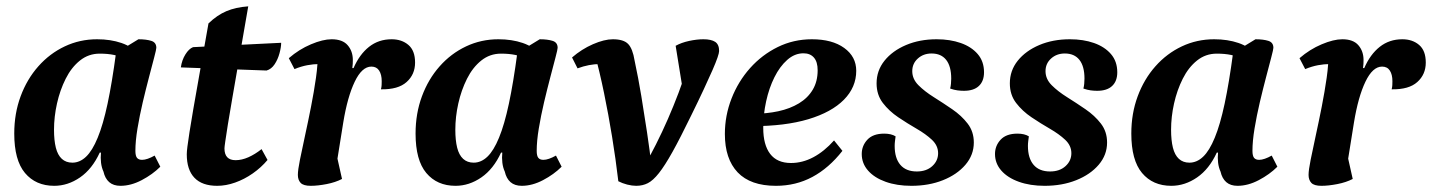

<svg xmlns="http://www.w3.org/2000/svg" viewBox="-20 -589 4632 621"><path d="M155.4 12Q95.6 12 60.8 -29.5Q26.1 -70.9 26.1 -157Q26.1 -222 46.7 -277.5Q67.2 -333 104 -374.5Q140.7 -416 189.5 -439Q238.2 -462 294 -462Q337.7 -462 372.8 -450Q407.9 -438.1 436.7 -408.1L421.1 -370.7Q410 -381.7 382.5 -398.6Q355.1 -415.5 302.3 -415.5Q266.5 -415.5 238.7 -393.3Q210.9 -371.1 192.4 -334.2Q173.9 -297.3 164.3 -254.2Q154.7 -211.2 154.7 -169.1Q154.7 -135.3 160.6 -111.4Q166.6 -87.5 180 -75.2Q193.4 -62.9 214 -62.9Q238.2 -62.9 258.4 -82.2Q278.7 -101.5 296 -143.6Q313.4 -185.6 327.9 -253.5Q342.4 -321.5 355.2 -417.7L427.7 -462Q452.8 -462 469.2 -456.9Q485.6 -451.8 485.6 -434.4Q485.6 -429.5 478.8 -403.6Q472 -377.6 462 -339.6Q452 -301.7 441.7 -258.2Q431.5 -214.6 424.7 -173.6Q417.9 -132.6 417.9 -101.2Q417.9 -85 423.1 -78.5Q428.4 -72 439.5 -72Q447.8 -72 458.1 -75.6Q468.5 -79.2 480.2 -85.8L498.5 -49.8Q473.5 -24.8 438.4 -6.4Q403.4 12 369.6 12Q346.9 12 333.2 0.1Q319.6 -11.9 314.7 -33.9Q308.7 -46.8 306.8 -62.7Q304.9 -78.6 306.6 -95.5H302.6Q278.3 -42.4 238.9 -15.2Q199.4 12 155.4 12Z M682.4 12Q633.7 12 608.9 -14Q584.1 -39.9 584.1 -90Q584.1 -98.6 586.2 -115.1Q588.2 -131.6 592.8 -161Q597.3 -190.4 605.4 -237.1Q613.5 -283.8 625.6 -351.8Q637.7 -419.8 654.3 -513.3Q682.5 -540.4 712.6 -553Q742.6 -565.6 782.9 -568.5Q766.2 -473.2 753.6 -399.7Q741 -326.2 731.7 -273.5Q722.4 -220.7 716.9 -185.7Q711.4 -150.7 708.7 -132.1Q706 -113.5 706 -109Q706 -70.9 742.1 -70.9Q761.8 -70.9 783.4 -80.4Q804.9 -90 826 -106.7L845.3 -71.6Q824.7 -47.1 797.4 -28Q770 -8.9 740.4 1.5Q710.9 12 682.4 12ZM842.1 -360.9 564.9 -371Q568.2 -394.6 579.6 -412.9Q590.9 -431.2 604.4 -436.5L889.4 -450.6Q889.4 -436.5 884 -416.7Q878.7 -396.9 868.2 -381.1Q857.7 -365.3 842.1 -360.9Z M985 12Q961.2 12 952.3 2.4Q943.4 -7.2 943.4 -23.3Q943.4 -39.1 950.2 -72.6Q956.9 -106.2 966.7 -150.9Q976.5 -195.6 986 -243.9Q995.5 -292.3 1002 -337.6Q1008.5 -383 1007.4 -417.4L1053.1 -374Q1048.1 -377.3 1036.7 -379.6Q1025.4 -381.8 1011.7 -381.8Q994.1 -381.8 974 -378.1Q954 -374.4 932.5 -365.5L914.1 -400.8Q947.3 -429.5 985.8 -445.7Q1024.3 -462 1052.6 -462Q1087.9 -462 1104.5 -442.7Q1121.2 -423.4 1121.2 -394.9Q1121.2 -389 1120.9 -382.6Q1120.6 -376.3 1119.5 -368.8H1123.5Q1142.7 -413.1 1173.6 -437.5Q1204.5 -462 1246.7 -462Q1279.5 -462 1301 -443.6Q1322.5 -425.3 1322.5 -386.6Q1322.5 -348.2 1295.1 -323.7Q1267.8 -299.1 1212.1 -300.1Q1214.1 -307.5 1214.3 -314Q1214.6 -320.4 1214.6 -326.4Q1214.6 -347.8 1206.3 -360.7Q1198 -373.6 1181.2 -373.6Q1150.7 -373.6 1127.3 -324.7Q1103.8 -275.7 1090.3 -193.3L1068.3 -56L1063.1 -113.4L1086.2 -10.2Q1065.1 0.8 1036.4 6.4Q1007.7 12 985 12Z M1453.4 12Q1393.6 12 1358.8 -29.5Q1324.1 -70.9 1324.1 -157Q1324.1 -222 1344.7 -277.5Q1365.2 -333 1402 -374.5Q1438.7 -416 1487.5 -439Q1536.2 -462 1592 -462Q1635.7 -462 1670.8 -450Q1705.9 -438.1 1734.7 -408.1L1719.1 -370.7Q1708 -381.7 1680.5 -398.6Q1653.1 -415.5 1600.3 -415.5Q1564.5 -415.5 1536.7 -393.3Q1508.9 -371.1 1490.4 -334.2Q1471.9 -297.3 1462.3 -254.2Q1452.7 -211.2 1452.7 -169.1Q1452.7 -135.3 1458.6 -111.4Q1464.6 -87.5 1478 -75.2Q1491.4 -62.9 1512 -62.9Q1536.2 -62.9 1556.4 -82.2Q1576.7 -101.5 1594 -143.6Q1611.4 -185.6 1625.9 -253.5Q1640.4 -321.5 1653.2 -417.7L1725.7 -462Q1750.8 -462 1767.2 -456.9Q1783.6 -451.8 1783.6 -434.4Q1783.6 -429.5 1776.8 -403.6Q1770 -377.6 1760 -339.6Q1750 -301.7 1739.7 -258.2Q1729.5 -214.6 1722.7 -173.6Q1715.9 -132.6 1715.9 -101.2Q1715.9 -85 1721.1 -78.5Q1726.4 -72 1737.5 -72Q1745.8 -72 1756.1 -75.6Q1766.5 -79.2 1778.2 -85.8L1796.5 -49.8Q1771.5 -24.8 1736.4 -6.4Q1701.4 12 1667.6 12Q1644.9 12 1631.2 0.1Q1617.6 -11.9 1612.7 -33.9Q1606.7 -46.8 1604.8 -62.7Q1602.9 -78.6 1604.6 -95.5H1600.6Q1576.3 -42.4 1536.9 -15.2Q1497.4 12 1453.4 12Z M2037.7 12Q2024.4 12 2008.6 8Q1992.8 3.9 1979.9 -2.8Q1971.5 -74.6 1959.7 -146.7Q1948 -218.8 1933.7 -288Q1919.5 -357.3 1902.4 -419.6L1962.7 -374Q1950.1 -381.8 1920.7 -381.8Q1885.4 -381.8 1848 -367.9L1830.2 -403.1Q1861 -429.9 1897.8 -446Q1934.7 -462 1962.1 -462Q1997 -462 2011.6 -446.8Q2026.3 -431.7 2032.5 -393.2Q2044.6 -336.7 2054.2 -278.7Q2063.8 -220.8 2072.6 -161.9Q2081.5 -103 2088.5 -42.7L2058.6 -42.2Q2081.1 -81.3 2101.5 -121.7Q2121.9 -162.1 2140.2 -204Q2158.5 -245.9 2174.8 -289Q2191.1 -332 2204.4 -376.3L2189.3 -292.4L2165.3 -440.9Q2183.6 -451.1 2208.8 -456.6Q2234 -462 2255 -462Q2280.4 -462 2293.2 -453.6Q2305.9 -445.1 2305.9 -424Q2305.9 -418 2300.7 -402.8Q2295.5 -387.5 2284.4 -362.1Q2273.2 -336.7 2256.3 -300.3Q2239.4 -263.9 2215.5 -215.4Q2180.1 -142.5 2155.1 -97.7Q2130.1 -52.9 2111.2 -29.1Q2092.3 -5.2 2075.4 3.4Q2058.5 12 2037.7 12Z M2489.7 12Q2407.4 12 2365.9 -31.5Q2324.5 -75.1 2324.5 -155.5Q2324.5 -215.2 2346.1 -270.4Q2367.6 -325.6 2406 -368.7Q2444.5 -411.8 2495.6 -436.9Q2546.8 -462 2605.9 -462Q2671.7 -462 2710.5 -433.9Q2749.4 -405.8 2749.4 -360Q2749.4 -306.9 2709.5 -266.4Q2669.6 -226 2594.4 -203.4Q2519.3 -180.9 2412 -180.9L2414 -221Q2459.3 -221 2497.4 -229.2Q2535.6 -237.5 2564.3 -254.9Q2593 -272.3 2608.8 -299Q2624.6 -325.7 2624.6 -361.7Q2624.6 -389 2612.5 -402.8Q2600.5 -416.6 2578.7 -416.6Q2550.2 -416.6 2526.2 -395.3Q2502.2 -374.1 2484.8 -339.2Q2467.4 -304.3 2458 -261.4Q2448.6 -218.5 2448.6 -175.3Q2448.6 -120.6 2471 -91.2Q2493.5 -61.8 2538.4 -61.8Q2575.5 -61.8 2610.7 -80.5Q2645.9 -99.2 2677.6 -134.8L2704.7 -101.1Q2661 -45.3 2607.4 -16.6Q2553.9 12 2489.7 12Z M2927.7 12Q2880.8 12 2844.5 -1Q2808.1 -14 2787.7 -37.2Q2767.2 -60.5 2767.2 -90.9Q2767.2 -117.5 2785.3 -137.1Q2803.5 -156.8 2839.8 -156.8Q2851.3 -156.8 2860.5 -154.6Q2869.7 -152.4 2876.7 -148Q2875.7 -140.4 2874.7 -132.6Q2873.7 -124.8 2873.7 -117.1Q2873.7 -77.3 2892.1 -55.8Q2910.4 -34.4 2945.4 -34.4Q2976.2 -34.4 2995.2 -51.6Q3014.2 -68.8 3014.2 -93.5Q3014.2 -118 2994.3 -136.8Q2974.3 -155.5 2944.7 -172.6Q2915 -189.7 2885.3 -209.7Q2855.6 -229.7 2835.4 -256.1Q2815.2 -282.5 2815.2 -319.4Q2815.2 -360.7 2840.8 -392.7Q2866.5 -424.7 2910.6 -443.4Q2954.7 -462 3009.3 -462Q3052.9 -462 3087.4 -449.9Q3122 -437.7 3142.3 -414.1Q3162.7 -390.4 3162.7 -355.2Q3162.7 -326.6 3146.1 -311Q3129.6 -295.3 3097.6 -295.3Q3087.4 -295.3 3076.8 -296.7Q3066.1 -298.1 3053.1 -302.6Q3055.1 -310.1 3055.8 -318.2Q3056.6 -326.3 3056.6 -334.8Q3056.6 -374.6 3040.3 -395.3Q3024 -416 2993.1 -416Q2966.7 -416 2948.7 -399.8Q2930.6 -383.6 2930.6 -358.8Q2930.6 -333.4 2950.6 -313.4Q2970.5 -293.4 3000.2 -274.8Q3029.9 -256.2 3059.8 -235.7Q3089.8 -215.2 3109.7 -189.3Q3129.7 -163.4 3129.7 -128Q3129.7 -87.9 3102.6 -56.1Q3075.5 -24.4 3029.9 -6.2Q2984.3 12 2927.7 12Z M3358.7 12Q3311.8 12 3275.5 -1Q3239.1 -14 3218.7 -37.2Q3198.2 -60.5 3198.2 -90.9Q3198.2 -117.5 3216.3 -137.1Q3234.5 -156.8 3270.8 -156.8Q3282.3 -156.8 3291.5 -154.6Q3300.7 -152.4 3307.7 -148Q3306.7 -140.4 3305.7 -132.6Q3304.7 -124.8 3304.7 -117.1Q3304.7 -77.3 3323.1 -55.8Q3341.4 -34.4 3376.4 -34.4Q3407.2 -34.4 3426.2 -51.6Q3445.2 -68.8 3445.2 -93.5Q3445.2 -118 3425.3 -136.8Q3405.3 -155.5 3375.7 -172.6Q3346 -189.7 3316.3 -209.7Q3286.6 -229.7 3266.4 -256.1Q3246.2 -282.5 3246.2 -319.4Q3246.2 -360.7 3271.8 -392.7Q3297.5 -424.7 3341.6 -443.4Q3385.7 -462 3440.3 -462Q3483.9 -462 3518.4 -449.9Q3553 -437.7 3573.3 -414.1Q3593.7 -390.4 3593.7 -355.2Q3593.7 -326.6 3577.1 -311Q3560.6 -295.3 3528.6 -295.3Q3518.4 -295.3 3507.8 -296.7Q3497.1 -298.1 3484.1 -302.6Q3486.1 -310.1 3486.8 -318.2Q3487.6 -326.3 3487.6 -334.8Q3487.6 -374.6 3471.3 -395.3Q3455 -416 3424.1 -416Q3397.7 -416 3379.7 -399.8Q3361.6 -383.6 3361.6 -358.8Q3361.6 -333.4 3381.6 -313.4Q3401.5 -293.4 3431.2 -274.8Q3460.9 -256.2 3490.8 -235.7Q3520.8 -215.2 3540.7 -189.3Q3560.7 -163.4 3560.7 -128Q3560.7 -87.9 3533.6 -56.1Q3506.5 -24.4 3460.9 -6.2Q3415.3 12 3358.7 12Z M3768.4 12Q3708.6 12 3673.8 -29.5Q3639.1 -70.9 3639.1 -157Q3639.1 -222 3659.7 -277.5Q3680.2 -333 3717 -374.5Q3753.7 -416 3802.5 -439Q3851.2 -462 3907 -462Q3950.7 -462 3985.8 -450Q4020.9 -438.1 4049.7 -408.1L4034.1 -370.7Q4023 -381.7 3995.5 -398.6Q3968.1 -415.5 3915.3 -415.5Q3879.5 -415.5 3851.7 -393.3Q3823.9 -371.1 3805.4 -334.2Q3786.9 -297.3 3777.3 -254.2Q3767.7 -211.2 3767.7 -169.1Q3767.7 -135.3 3773.6 -111.4Q3779.6 -87.5 3793 -75.2Q3806.4 -62.9 3827 -62.9Q3851.2 -62.9 3871.4 -82.2Q3891.7 -101.5 3909 -143.6Q3926.4 -185.6 3940.9 -253.5Q3955.4 -321.5 3968.2 -417.7L4040.7 -462Q4065.8 -462 4082.2 -456.9Q4098.6 -451.8 4098.6 -434.4Q4098.6 -429.5 4091.8 -403.6Q4085 -377.6 4075 -339.6Q4065 -301.7 4054.7 -258.2Q4044.5 -214.6 4037.7 -173.6Q4030.9 -132.6 4030.9 -101.2Q4030.9 -85 4036.1 -78.5Q4041.4 -72 4052.5 -72Q4060.8 -72 4071.1 -75.6Q4081.5 -79.2 4093.2 -85.8L4111.5 -49.8Q4086.5 -24.8 4051.4 -6.4Q4016.4 12 3982.6 12Q3959.9 12 3946.2 0.1Q3932.6 -11.9 3927.7 -33.9Q3921.7 -46.8 3919.8 -62.7Q3917.9 -78.6 3919.6 -95.5H3915.6Q3891.3 -42.4 3851.9 -15.2Q3812.4 12 3768.4 12Z M4254 12Q4230.2 12 4221.3 2.4Q4212.4 -7.2 4212.4 -23.3Q4212.4 -39.1 4219.2 -72.6Q4225.9 -106.2 4235.7 -150.9Q4245.5 -195.6 4255 -243.9Q4264.5 -292.3 4271 -337.6Q4277.5 -383 4276.4 -417.4L4322.1 -374Q4317.1 -377.3 4305.7 -379.6Q4294.4 -381.8 4280.7 -381.8Q4263.1 -381.8 4243 -378.1Q4223 -374.4 4201.5 -365.5L4183.1 -400.8Q4216.3 -429.5 4254.8 -445.7Q4293.3 -462 4321.6 -462Q4356.9 -462 4373.5 -442.7Q4390.2 -423.4 4390.2 -394.9Q4390.2 -389 4389.9 -382.6Q4389.6 -376.3 4388.5 -368.8H4392.5Q4411.7 -413.1 4442.6 -437.5Q4473.5 -462 4515.7 -462Q4548.5 -462 4570 -443.6Q4591.5 -425.3 4591.5 -386.6Q4591.5 -348.2 4564.1 -323.7Q4536.8 -299.1 4481.1 -300.1Q4483.1 -307.5 4483.3 -314Q4483.6 -320.4 4483.6 -326.4Q4483.6 -347.8 4475.3 -360.7Q4467 -373.6 4450.2 -373.6Q4419.7 -373.6 4396.3 -324.7Q4372.8 -275.7 4359.3 -193.3L4337.3 -56L4332.1 -113.4L4355.2 -10.2Q4334.1 0.8 4305.4 6.4Q4276.7 12 4254 12Z"/></svg>

Font: Petrona
Style: Italic
Weight: 400
Italic angle: -9°
Designer: Ringo R. Seeber
Foundry: Ringo R. Seeber
Version: Version 2.001; ttfautohint (v1.8.3)